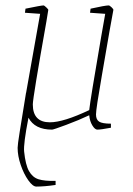

<svg xmlns="http://www.w3.org/2000/svg" viewBox="-20 -469 491 708"><path d="M398 -432 384 -355Q377 -313 355.5 -190Q334 -67 334 -47Q334 -28 345.5 -20.5Q357 -13 389 -13V2Q352 9 339 9Q330 9 320.5 -6.5Q311 -22 309 -44Q271 -26 224 -8.5Q177 9 172 9Q108 9 85 -35Q66 62 69 90Q74 139 87 162Q100 185 122 192Q144 199 185 198V213Q144 219 114 219Q101 219 84.5 196Q68 173 56.5 139.5Q45 106 45 76Q45 65 52.5 18Q60 -29 76 -127Q77 -128 77 -131L128 -418L72 -422L74 -437Q132 -449 141 -449Q143 -449 151 -441.5Q159 -434 158 -432Q155 -417 151 -389Q101 -108 101 -84Q101 -18 164 -18Q214 -18 309 -63Q313 -101 353 -333L368 -418L312 -422L314 -437Q368 -449 381 -449Q384 -449 391.5 -442Q399 -435 398 -432Z"/></svg>

Font: Grenze Thin
Style: Italic
Weight: 250
Italic angle: -10°
Designer: Renata Polastri
Foundry: Omnibus-Type
Version: Version 1.002; ttfautohint (v1.8)